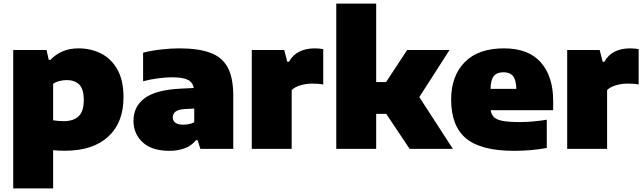

<svg xmlns="http://www.w3.org/2000/svg" viewBox="-20 -828 3578 1068"><path d="M53.5 220V-550H239L251 -495H260.5Q287.5 -524 326.5 -541.5Q365.5 -559 417.5 -559Q484.5 -559 541.2 -530.8Q598 -502.5 632.5 -442.2Q667 -382 667 -286.5Q667 -146 581.8 -67.8Q496.5 10.5 341.5 10.5Q324 10.5 307 9.8Q290 9 275.5 7.5V220ZM332.5 -154Q390 -154 418 -181.8Q446 -209.5 446 -271Q446 -334 420.2 -358.2Q394.5 -382.5 352 -382.5Q331.5 -382.5 311.2 -377.5Q291 -372.5 275.5 -362V-159Q287 -157 302 -155.5Q317 -154 332.5 -154Z M923 11Q824.5 11 773.5 -36.5Q722.5 -84 722.5 -155.5Q722.5 -236 784.8 -282Q847 -328 985 -335L1058 -338.5Q1052 -370.5 1024.5 -384.2Q997 -398 936 -398Q902 -398 858.2 -392.2Q814.5 -386.5 776 -376V-535Q823.5 -547 877.8 -553Q932 -559 977 -559Q1083.5 -559 1149.8 -534.5Q1216 -510 1246.8 -452.5Q1277.5 -395 1277.5 -296V0H1094.5L1079.5 -48H1070Q1044 -16 1005.8 -2.5Q967.5 11 923 11ZM941 -175Q941 -156.5 955.2 -145.5Q969.5 -134.5 998 -134.5Q1012.5 -134.5 1029 -137.2Q1045.5 -140 1060.5 -148V-224L1008 -221.5Q971.5 -219 956.2 -207Q941 -195 941 -175Z M1380.5 0V-550H1561L1578 -484.5H1587.5Q1609 -523.5 1645.8 -541.2Q1682.5 -559 1730 -559Q1743 -559 1755.8 -557.8Q1768.5 -556.5 1778 -555V-358Q1763.5 -361 1746.8 -362Q1730 -363 1716.5 -363Q1684 -363 1652 -353.8Q1620 -344.5 1602.5 -327V0Z M1850.5 0V-808H2072.5V-371.5H2127.5L2245 -550H2480.5L2312.5 -288L2499 0H2258.5L2128.5 -194.5H2072.5V0Z M2840 11Q2656 11 2572.8 -57.8Q2489.5 -126.5 2489.5 -274.5Q2489.5 -405 2564.8 -482Q2640 -559 2784 -559Q2919.5 -559 2988.2 -481Q3057 -403 3057 -267V-215H2709.5Q2713 -190.5 2728 -176Q2743 -161.5 2777.5 -155.2Q2812 -149 2874 -149Q2907.5 -149 2946.5 -152.5Q2985.5 -156 3021.5 -162V-5Q2971.5 4 2926.8 7.5Q2882 11 2840 11ZM2780.5 -426Q2744 -426 2726.8 -404.8Q2709.5 -383.5 2708.5 -333.5H2852Q2851 -383.5 2833.8 -404.8Q2816.5 -426 2780.5 -426Z M3135 0V-550H3315.5L3332.5 -484.5H3342Q3363.5 -523.5 3400.2 -541.2Q3437 -559 3484.5 -559Q3497.5 -559 3510.2 -557.8Q3523 -556.5 3532.5 -555V-358Q3518 -361 3501.2 -362Q3484.5 -363 3471 -363Q3438.5 -363 3406.5 -353.8Q3374.5 -344.5 3357 -327V0Z"/></svg>

Font: Encode Sans SemiExpanded SemiExpanded Black
Style: Regular
Weight: 900
Width: 6
Designer: Multiple Designers
Foundry: Impallari Type
Version: Version 3.000; ttfautohint (v1.8.3) -l 8 -r 50 -G 200 -x 14 